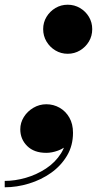

<svg xmlns="http://www.w3.org/2000/svg" viewBox="-79 -638 411 814"><path d="M208 -410Q179.5 -410 155.8 -424.2Q132 -438.5 118 -462.2Q104 -486 104 -514.5Q104 -543 118.2 -566.5Q132.5 -590 156 -604Q179.5 -618 208 -618Q236.5 -618 260.2 -604Q284 -590 298 -566.5Q312 -543 312 -514.5Q312 -485.5 298 -462Q284 -438.5 260.2 -424.2Q236.5 -410 208 -410ZM-59 156V129Q-15.5 129 30.5 115.8Q76.5 102.5 116 76.5Q155.5 50.5 179.8 12Q204 -26.5 203.5 -76.5H229.5Q229.5 -47 211.2 -28Q193 -9 167 0.5Q141 10 117 10Q65.5 10 36.2 -19Q7 -48 7 -90Q7 -117.5 22 -141.8Q37 -166 62.5 -181Q88 -196 117.5 -196Q148 -196 173.8 -181.2Q199.5 -166.5 215 -139.5Q230.5 -112.5 230.5 -75Q230.5 -20.5 205 22.2Q179.5 65 137.5 94.8Q95.5 124.5 44 140.2Q-7.5 156 -59 156Z"/></svg>

Font: Bodoni Moda 9pt ExtraBold
Style: Italic
Weight: 800
Italic angle: -13°
Designer: Owen Earl
Foundry: indestructible type
Version: Version 2.004